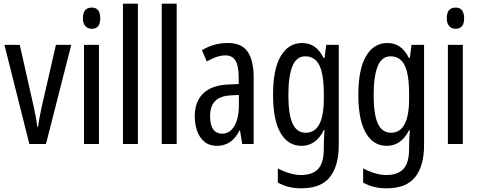

<svg xmlns="http://www.w3.org/2000/svg" viewBox="-20 -780 2592 1040"><path d="M139 0 4 -537H87L159 -218Q166 -188 172 -157Q178 -126 182 -93H186Q188 -110 193 -137Q198 -164 205 -197L283 -537H366L229 0Z M477 -739Q523 -739 523 -681Q523 -624 477 -624Q455 -624 442 -639Q429 -654 429 -681Q429 -739 477 -739ZM516 -537V0H435V-537Z M727 0H646V-760H727Z M937 0H856V-760H937Z M1214 -547Q1290 -547 1322 -499Q1354 -451 1354 -362V0H1292L1280 -74H1278Q1236 10 1155 10Q1114 10 1087 -12.5Q1060 -35 1047.5 -71.5Q1035 -108 1035 -150Q1035 -230 1081 -274Q1127 -318 1212 -322L1273 -325V-360Q1273 -422 1256 -451Q1239 -480 1201 -480Q1157 -480 1100 -447L1074 -508Q1137 -547 1214 -547ZM1226 -263Q1118 -257 1118 -152Q1118 -103 1135 -79.5Q1152 -56 1183 -56Q1225 -56 1249.5 -97.5Q1274 -139 1274 -212V-266Z M1616 -547Q1654 -547 1682.5 -528Q1711 -509 1733 -466H1738L1747 -537H1815V6Q1815 118 1767 179Q1719 240 1612 240Q1575 240 1544.5 232.5Q1514 225 1485 209V132Q1553 168 1610 168Q1672 168 1703 135.5Q1734 103 1734 25V9Q1734 -8 1735 -29.5Q1736 -51 1738 -75H1734Q1691 10 1613 10Q1540 10 1499.5 -60Q1459 -130 1459 -266Q1459 -406 1501 -476.5Q1543 -547 1616 -547ZM1633 -475Q1586 -475 1564 -421.5Q1542 -368 1542 -265Q1542 -159 1565 -110Q1588 -61 1636 -61Q1734 -61 1734 -245V-270Q1734 -377 1710 -426Q1686 -475 1633 -475Z M2078 -547Q2116 -547 2144.5 -528Q2173 -509 2195 -466H2200L2209 -537H2277V6Q2277 118 2229 179Q2181 240 2074 240Q2037 240 2006.5 232.5Q1976 225 1947 209V132Q2015 168 2072 168Q2134 168 2165 135.5Q2196 103 2196 25V9Q2196 -8 2197 -29.5Q2198 -51 2200 -75H2196Q2153 10 2075 10Q2002 10 1961.5 -60Q1921 -130 1921 -266Q1921 -406 1963 -476.5Q2005 -547 2078 -547ZM2095 -475Q2048 -475 2026 -421.5Q2004 -368 2004 -265Q2004 -159 2027 -110Q2050 -61 2098 -61Q2196 -61 2196 -245V-270Q2196 -377 2172 -426Q2148 -475 2095 -475Z M2448 -739Q2494 -739 2494 -681Q2494 -624 2448 -624Q2426 -624 2413 -639Q2400 -654 2400 -681Q2400 -739 2448 -739ZM2487 -537V0H2406V-537Z"/></svg>

Font: Noto Sans Myanmar ExtraCondensed
Style: Regular
Weight: 400
Width: 2
Designer: Monotype Design Team
Foundry: Monotype Imaging Inc.
Version: Version 2.107; ttfautohint (v1.8.4.7-5d5b)